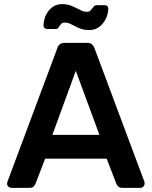

<svg xmlns="http://www.w3.org/2000/svg" viewBox="-20 -907 733 927"><path d="M35 0Q27 0 20.5 -6Q14 -12 14 -21Q14 -24 16 -30L257 -675Q260 -686 268.5 -693Q277 -700 292 -700H401Q416 -700 424 -693Q432 -686 436 -675L677 -30Q678 -28 678 -25.5Q678 -23 678 -21Q678 -12 672 -6Q666 0 658 0H571Q557 0 550.5 -7Q544 -14 542 -19L495 -141H198L151 -19Q149 -14 142.5 -7Q136 0 122 0ZM233 -256H460L346 -565ZM411 -762Q388 -762 372 -767.5Q356 -773 343.5 -780Q331 -787 318.5 -792.5Q306 -798 291 -798Q282 -798 277 -793Q272 -788 268.5 -782.5Q265 -777 261 -772Q257 -767 248 -767H207Q199 -767 194.5 -772Q190 -777 190 -783Q190 -798 195 -816Q200 -834 211 -850Q222 -866 239 -876.5Q256 -887 280 -887Q303 -887 319 -881Q335 -875 348 -868.5Q361 -862 373 -856Q385 -850 401 -850Q411 -850 416 -855Q421 -860 425 -866Q429 -872 434 -877Q439 -882 448 -882H486Q494 -882 498.5 -877Q503 -872 503 -866Q503 -851 497.5 -833Q492 -815 480.5 -799Q469 -783 452 -772.5Q435 -762 411 -762Z"/></svg>

Font: Fz Rubik Med
Style: Regular
Weight: 500
Designer: Hubert and Fischer
Foundry: Hubert and Fischer
Version: Vit hóa bi FontZin.com